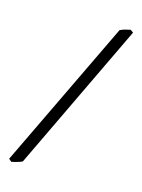

<svg xmlns="http://www.w3.org/2000/svg" viewBox="-173 -858 815 1100"><g transform="rotate(20 234.5 -308.5)"><path d="M103 138.7Q98.1 142.1 90.3 145.8Q82.5 149.4 73.7 152.6Q64.9 155.8 56.4 158.7Q47.9 161.6 42 163.6L23.9 151.4L366.2 -757.3Q379.4 -765.6 395.5 -771.5Q411.6 -777.3 425.8 -781.2L443.8 -770.5Z"/></g></svg>

Font: Gentium Plus
Style: Regular
Weight: 400
Designer: J. Victor Gaultney, Annie Olsen, Iska Routamaa
Foundry: SIL International
Version: Version 1.510